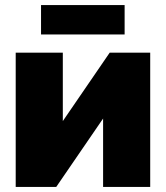

<svg xmlns="http://www.w3.org/2000/svg" viewBox="-20 -738 655 758"><path d="M42 0V-530H228V-260L413 -530H573V0H387V-270L202 0ZM142 -602V-718H472V-602Z"/></svg>

Font: Golos Text ExtraBold
Style: Regular
Weight: 800
Designer: A.Korolkova, Vitaly Kuzmin
Foundry: ParaType Ltd
Version: Version 2.004